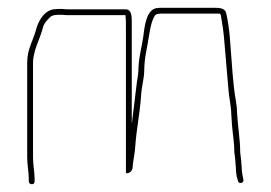

<svg xmlns="http://www.w3.org/2000/svg" viewBox="-20 -477 696 494"><path d="M65 -71V-317C65 -326 68 -340 70 -347L74 -359C80 -375 87 -392 91 -408C94 -418 101 -425 108 -432C115 -439 124 -439 139 -439C147 -438 154 -438 160 -438H303V-435C304 -428 304 -420 304 -410V-36C304 -31 306 -30 311 -32C317 -35 320 -39 321 -44C322 -64 327 -81 328 -100C331 -145 340 -185 343 -231C344 -252 350 -271 351 -292C351 -310 353 -328 356 -343L360 -365C364 -386 367 -419 378 -436C381 -442 391 -442 399 -442H545L548 -439C551 -420 554 -404 556 -384C560 -338 564 -289 568 -244C569 -228 575 -202 575 -184L577 -154C579 -130 583 -109 583 -85C584 -74 586 -65 586 -54C587 -49 587 -45 587 -41C587 -36 588 -30 589 -23L592 -13C593 -2 609 -5 606 -16L604 -26C603 -33 602 -38 602 -41C602 -46 602 -50 601 -55C601 -66 599 -74 598 -85C598 -118 592 -151 590 -185C590 -195 589 -206 587 -217C579 -261 577 -312 573 -359L571 -385C569 -405 566 -426 562 -443C559 -456 546 -457 530 -457H399C394 -457 388 -457 382 -456C357 -451 352 -411 349 -385C345 -356 336 -328 336 -293C335 -284 334 -274 332 -264C328 -233 324 -195 320 -166C320 -164 320 -162 319 -161V-410C319 -430 321 -453 303 -453H160C155 -453 148 -453 139 -454C130 -454 123 -454 117 -453C92 -448 78 -422 72 -398C65 -373 50 -350 50 -317V-72C50 -52 54 -35 54 -18V-11C54 -6 57 -3 62 -3C67 -3 69 -6 69 -11V-18C69 -35 65 -52 65 -71Z"/></svg>

Font: Electronic
Style: UltTh
Weight: 100
Version: Version 1.011